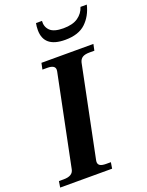

<svg xmlns="http://www.w3.org/2000/svg" viewBox="-186 -1005 833 1087"><g transform="rotate(-20 230.0 -461.0)"><path d="M168 -881Q168 -903 172 -922H208Q205 -887 228 -864Q251 -841 308 -841Q365 -841 397 -863.5Q429 -886 440 -922H478Q463 -858 420 -817Q377 -776 296 -776Q168 -776 168 -881ZM-12 -37H17Q72 -37 79 -75L191 -624Q192 -628 192 -634Q192 -662 145 -662H116L124 -700H437L429 -662H400Q372 -662 357.5 -653Q343 -644 338 -624L226 -75Q225 -72 225 -66Q225 -51 236.5 -44Q248 -37 273 -37H301L295 0H-18Z"/></g></svg>

Font: Taviraj SemiBold
Style: Italic
Weight: 600
Italic angle: -12°
Designer: Katatrad Team
Foundry: CadsonDemak
Version: Version 1.001